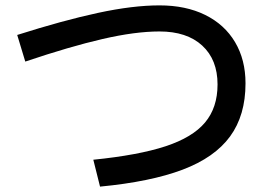

<svg xmlns="http://www.w3.org/2000/svg" viewBox="-20 -703 1040 714"><path d="M44 -573Q214 -627 344 -655Q474 -683 573 -683Q671 -683 743 -647.5Q815 -612 854 -546.5Q893 -481 893 -393Q893 -274 835.5 -195.5Q778 -117 659 -72Q540 -27 352 -9L327 -109Q495 -126 595.5 -159Q696 -192 742.5 -247.5Q789 -303 789 -389Q789 -481 732 -533.5Q675 -586 573 -586Q483 -586 361.5 -558Q240 -530 74 -474Z"/></svg>

Font: IBM Plex Sans JP Medium
Style: Regular
Weight: 500
Designer: Mike Abbink; Paul van der Laan; Pieter van Rosmalen; Wujin Sim; Yejin Wi; Jinhee Kim; Boomi Park; Yona Kim; Kichan Ma
Foundry: Sandoll Inc.
Version: Version 1.001